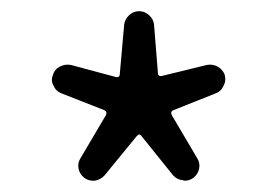

<svg xmlns="http://www.w3.org/2000/svg" viewBox="-20 -814 499 345"><path d="M168 -499Q161.1 -491.2 150.4 -489.3Q148.4 -489.3 147.5 -489.3Q138.7 -489.3 131.8 -494.1Q123 -501 121.1 -511.2Q119.1 -521.5 125 -530.3L169.9 -606.4Q173.8 -613.3 167 -616.2L89.8 -646.5Q80.1 -650.4 76.2 -660.2Q73.2 -665 73.2 -670.9Q73.2 -674.8 75.2 -679.7Q78.1 -689.5 87.4 -694.3Q96.7 -699.2 107.4 -697.3L187.5 -675.8Q195.3 -673.8 195.3 -681.6L203.1 -769.5Q204.1 -779.3 211.9 -786.6Q219.7 -793.9 230 -793.9Q240.2 -793.9 248 -786.6Q255.9 -779.3 256.8 -769.5L263.7 -683.6Q263.7 -675.8 271.5 -677.7L351.6 -697.3Q362.3 -699.2 371.1 -694.3Q379.9 -689.5 383.8 -679.7Q384.8 -675.8 384.8 -670.9Q384.8 -666 381.8 -660.2Q377.9 -650.4 368.2 -646.5L292 -616.2Q285.2 -613.3 289.1 -606.4L334 -530.3Q339.8 -521.5 337.9 -511.2Q335.9 -501 327.1 -494.1Q320.3 -489.3 311.5 -489.3Q310.5 -489.3 308.6 -490.2Q297.9 -491.2 291 -499L234.4 -569.3Q230.5 -575.2 225.6 -569.3Z"/></svg>

Font: Gen Jyuu Gothic P Normal
Style: Regular
Weight: 300
Designer: [Source Han Sans]
Ryoko NISHIZUKA  (kana & ideographs); Paul D. Hunt (Latin, Greek & Cyrillic); Wenlong ZHANG  (bopomofo
Version: Version 1.002.20150607